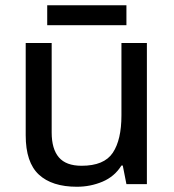

<svg xmlns="http://www.w3.org/2000/svg" viewBox="-20 -702 664 732"><path d="M540 -538V0H462L448 -71H443Q417 -29 371 -9.5Q325 10 273 10Q178 10 128 -36.5Q78 -83 78 -186V-538H177V-197Q177 -134 204.5 -102Q232 -70 291 -70Q377 -70 410 -119.5Q443 -169 443 -262V-538ZM462 -682V-606H160V-682Z"/></svg>

Font: Noto Sans Sundanese Medium
Style: Regular
Weight: 500
Version: Version 2.003